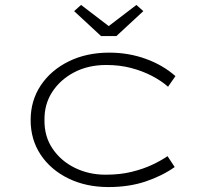

<svg xmlns="http://www.w3.org/2000/svg" viewBox="-20 -747 834 777"><path d="M419 10Q328 10 256.5 -25Q185 -60 144.5 -121Q104 -182 104 -261Q104 -340 145 -401.5Q186 -463 258 -498.5Q330 -534 422 -534Q500 -534 569.5 -509Q639 -484 690 -439L660 -396Q633 -420 594.5 -440Q556 -460 510 -472Q464 -484 410 -484Q337 -484 280.5 -454.5Q224 -425 191.5 -375Q159 -325 160 -261Q159 -195 193 -145Q227 -95 283.5 -67.5Q340 -40 407 -40Q466 -40 512.5 -51.5Q559 -63 594.5 -79.5Q630 -96 658 -115L687 -71Q636 -35 569 -12.5Q502 10 419 10ZM389 -601 280 -702 308 -727 435 -630H405L532 -727L560 -702L451 -601Z"/></svg>

Font: Lexend Tera ExtraLight
Style: Regular
Weight: 250
Designer: Bonnie Shaver-Troup, Thomas Jockin
Foundry: Lexend
Version: Version 1.007